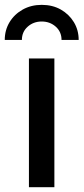

<svg xmlns="http://www.w3.org/2000/svg" viewBox="-53 -779 348 799"><path d="M67.4 0V-535.6H173.3V0ZM120.6 -758.8Q165.5 -758.8 200 -739.3Q234.4 -719.7 254.4 -686.8Q274.4 -653.8 274.4 -612.8H203.1Q203.1 -646.5 179 -668Q154.8 -689.5 120.6 -689.5Q86.4 -689.5 62.3 -668Q38.1 -646.5 38.1 -612.8H-33.2Q-33.2 -653.8 -13.2 -686.8Q6.8 -719.7 41.7 -739.3Q76.7 -758.8 120.6 -758.8Z"/></svg>

Font: Inter 20pt Medium
Style: Regular
Weight: 500
Version: Version 4.001;git-66647c0bb